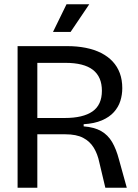

<svg xmlns="http://www.w3.org/2000/svg" viewBox="-20 -875 643 895"><path d="M62 0V-660H293Q340 -660 380 -652Q420 -644 451.5 -628Q483 -612 505 -588.5Q527 -565 538.5 -534Q550 -503 550 -464Q550 -433 541 -404.5Q532 -376 511 -352.5Q490 -329 455 -314Q420 -299 370 -296V-286Q420 -282 451.5 -264Q483 -246 502.5 -213Q522 -180 535 -130L571 0H471L443 -118Q435 -157 417 -186.5Q399 -216 367.5 -232.5Q336 -249 285 -249H154V0ZM154 -325H282Q367 -325 411 -355.5Q455 -386 455 -452Q455 -517 413 -549.5Q371 -582 285 -582H154ZM309 -726H227L290 -855H396Z"/></svg>

Font: Bricolage Grotesque 72pt
Style: Regular
Weight: 400
Version: Version 1.001;gftools[0.9.33.dev8+g029e19f]